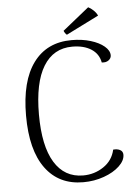

<svg xmlns="http://www.w3.org/2000/svg" viewBox="-59 -906 705 964"><g transform="rotate(-5 294.0 -423.5)"><path d="M64 -345Q64 -519 132 -611Q200 -703 325 -703Q377 -703 420 -690Q463 -677 488.5 -655.5Q514 -634 514 -610Q514 -595 500.5 -585Q487 -575 466 -578Q458 -622 420.5 -646Q383 -670 325 -670Q230 -670 179.5 -587.5Q129 -505 129 -345Q129 -186 179.5 -103.5Q230 -21 324 -21Q381 -21 427 -52Q473 -83 485 -137Q506 -139 520 -131.5Q534 -124 534 -107Q534 -78 504.5 -50Q475 -22 426 -4.5Q377 13 322 13Q199 13 131.5 -79Q64 -171 64 -345ZM304 -732Q300 -734 295 -741.5Q290 -749 289 -753L422 -860Q435 -854 448.5 -841Q462 -828 468 -814Z"/></g></svg>

Font: Arima Madurai Light
Style: Regular
Weight: 300
Designer: Joana Correia and Natanael Gama
Foundry: NDISCOVER
Version: Version 1.019